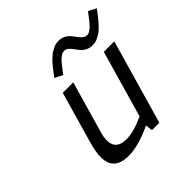

<svg xmlns="http://www.w3.org/2000/svg" viewBox="-179 -862 1036 1036"><g transform="rotate(-45 338.5 -344.0)"><path d="M537.1 -482.4H617.2L478.5 0H422.4L417 -40.5Q312 9.8 235.4 9.8Q123.5 9.8 123.5 -90.8Q123.5 -132.3 141.6 -194.3L224.1 -482.4H304.2L219.7 -188.5Q210.4 -156.7 210.4 -133.3Q210.4 -62 290.5 -62Q346.2 -62 427.2 -99.6ZM535.2 -609.4Q542.5 -609.4 549.3 -611.6Q556.2 -613.8 563.2 -619.1Q570.3 -624.5 575.9 -629.4Q581.5 -634.3 589.6 -643.8Q597.7 -653.3 602.5 -659.7Q607.4 -666 617.2 -678.7Q627 -691.4 632.3 -698.2L676.8 -675.3Q674.3 -671.9 663.3 -657.5Q652.3 -643.1 648.2 -637.9Q644 -632.8 633.5 -619.9Q623 -606.9 616.9 -601.1Q610.8 -595.2 600.3 -585.2Q589.8 -575.2 581.3 -570.3Q572.8 -565.4 562 -559.8Q551.3 -554.2 540.5 -552Q529.8 -549.8 518.6 -549.8Q497.6 -549.8 480.7 -558.8Q463.9 -567.9 453.1 -580.8Q442.4 -593.8 433.1 -606.7Q423.8 -619.6 413.1 -628.7Q402.3 -637.7 390.6 -637.7Q383.3 -637.7 376.7 -635.5Q370.1 -633.3 362.8 -628.2Q355.5 -623 350.1 -618.2Q344.7 -613.3 336.7 -603.5Q328.6 -593.8 323.7 -587.6Q318.8 -581.5 309.1 -568.6Q299.3 -555.7 293.9 -548.8L248.5 -571.8Q250.5 -574.2 262 -589.6Q273.4 -605 277.1 -609.1Q280.8 -613.3 291.7 -627.2Q302.7 -641.1 308.6 -646.2Q314.5 -651.4 325.4 -661.9Q336.4 -672.4 344.5 -676.8Q352.5 -681.2 363.5 -687Q374.5 -692.9 385.3 -695.1Q396 -697.3 407.2 -697.3Q428.2 -697.3 445.1 -688.2Q461.9 -679.2 472.7 -666.3Q483.4 -653.3 492.7 -640.4Q502 -627.4 512.7 -618.4Q523.4 -609.4 535.2 -609.4Z"/></g></svg>

Font: Cantarell
Style: Italic
Weight: 400
Italic angle: -16°
Designer: Dave Crossland
Version: Version 1.004